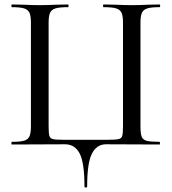

<svg xmlns="http://www.w3.org/2000/svg" viewBox="-20 -645 767 857"><path d="M270 -1 33 0Q31 0 31 -6Q31 -12 33 -12Q70 -12 87.5 -17Q105 -22 111.5 -36.5Q118 -51 118 -81V-544Q118 -574 111.5 -588Q105 -602 87.5 -607.5Q70 -613 33 -613Q31 -613 31 -619Q31 -625 33 -625L85 -624Q129 -622 155 -622Q185 -622 231 -624L284 -625Q286 -625 286 -619Q286 -613 284 -613Q245 -613 227.5 -607.5Q210 -602 203.5 -588Q197 -574 197 -544V-83Q197 -49 200.5 -38Q204 -27 216.5 -24Q229 -21 268 -21H455Q495 -21 508.5 -24Q522 -27 525.5 -38Q529 -49 529 -83V-544Q529 -574 522.5 -588Q516 -602 498.5 -607.5Q481 -613 442 -613Q440 -613 440 -619Q440 -625 442 -625L494 -624Q542 -622 571 -622Q599 -622 641 -624L692 -625Q695 -625 695 -619Q695 -613 692 -613Q655 -613 637.5 -607.5Q620 -602 613.5 -588Q607 -574 607 -544V-81Q607 -48 612.5 -34.5Q618 -21 635 -16.5Q652 -12 692 -12Q694 -12 694 -6Q694 0 692 0L453 -1Q412 -1 390.5 40.5Q369 82 369 187Q369 192 363 192Q357 192 357 187Q357 81 335.5 40Q314 -1 270 -1Z"/></svg>

Font: Cormorant Garamond Medium
Style: Regular
Weight: 500
Designer: Christian Thalmann (Catharsis Fonts)
Foundry: Catharsis Fonts
Version: Version 4.000